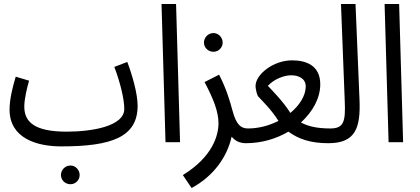

<svg xmlns="http://www.w3.org/2000/svg" viewBox="-20 -714 2110 964"><path d="M334 211C359 211 380 190 380 165C380 139 359 117 334 117C307 117 286 139 286 165C286 190 307 211 334 211Z M288 21C539 21 671 -25 671 -183C671 -243 644 -338 619 -403L554 -378C583 -302 604 -217 604 -167C604 -81 445 -53 314 -53C151 -53 102 -103 102 -179C102 -220 118 -282 126 -309L59 -329C44 -279 28 -217 28 -164C28 -21 162 21 288 21Z M811 0H884L864 -694H791Z M1052 -454C1077 -454 1098 -475 1098 -500C1098 -526 1077 -548 1052 -548C1025 -548 1004 -526 1004 -500C1004 -475 1025 -454 1052 -454Z M942 230C1051 171 1120 76 1143 -28C1161 -6 1184 5 1215 5C1254 5 1265 -12 1265 -34C1265 -56 1253 -69 1225 -69C1190 -69 1166 -87 1147 -160C1133 -212 1115 -271 1080 -339L1007 -302C1052 -217 1077 -153 1077 -95C1077 -35 1048 73 898 165Z M1215 5C1293 5 1367 -17 1428 -53C1479 -16 1538 5 1629 5C1662 5 1679 -7 1679 -34C1679 -58 1665 -69 1639 -69C1568 -69 1525 -81 1491 -99C1551 -154 1588 -222 1588 -291C1588 -386 1516 -411 1447 -411C1350 -411 1263 -339 1263 -282C1263 -266 1271 -235 1277 -229C1299 -205 1343 -163 1378 -107C1333 -84 1280 -69 1225 -69ZM1325 -283C1355 -316 1405 -336 1442 -336C1476 -336 1515 -322 1515 -280C1515 -235 1485 -186 1438 -147C1401 -205 1353 -253 1325 -283Z M1629 5C1765 5 1791 -72 1785 -214L1765 -694H1692L1711 -205C1715 -104 1707 -69 1638 -69Z M1931 0H2004L1984 -694H1911Z"/></svg>

Font: Noto Sans Arabic ExtCond
Style: Regular
Weight: 400
Width: 2
Designer: Monotype Design Team, Nadine Chahine, Nizar Qandah and Khaled Hosny
Foundry: Monotype Imaging Inc.
Version: Version 2.012